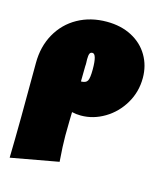

<svg xmlns="http://www.w3.org/2000/svg" viewBox="-110 -531 774 903"><g transform="rotate(15 276.5 -79.0)"><path d="M530 -235Q530 -167 496.5 -110.5Q463 -54 408.5 -21.5Q354 11 294 11Q270 11 250 6L249 46L248 121Q248 169 254 247L22 289Q26 122 26 -173Q26 -253 61 -315.5Q96 -378 158 -412.5Q220 -447 299 -447Q368 -447 420.5 -419.5Q473 -392 501.5 -343.5Q530 -295 530 -235ZM292 -213Q292 -288 271 -288Q261 -288 257.5 -279.5Q254 -271 254 -252Q254 -247 254.5 -237Q255 -227 254 -219L253 -144Q277 -144 284.5 -157.5Q292 -171 292 -213Z"/></g></svg>

Font: Ysabeau Black
Style: Regular
Weight: 900
Designer: Christian Thalmann (Catharsis Fonts)
Version: Version 0.003